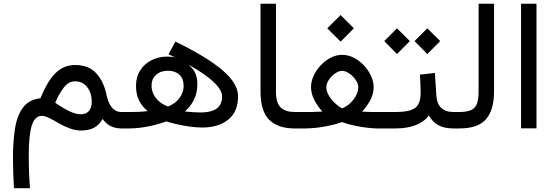

<svg xmlns="http://www.w3.org/2000/svg" viewBox="-20 -687 2962 1027"><path d="M380.9 -339.4Q454.6 -339.4 494.9 -294.9Q535.2 -250.5 549.3 -180.7Q569.3 -87.9 628.9 -87.9H642.6V0H628.9Q598.6 0 573 -12Q547.4 -23.9 529.3 -50.8Q510.3 -18.1 482.4 -3.4Q454.6 11.2 411.6 11.2Q376.5 11.2 330.6 -9.3Q314 -16.6 290 -30.5Q266.1 -44.4 242.7 -55.9Q219.2 -67.4 204.6 -67.4Q166.5 -67.4 150.1 -16.4Q133.8 34.7 133.8 144Q133.8 191.9 135.5 236.3Q137.2 280.8 140.6 319.8H54.7Q52.2 276.9 50.8 236.6Q49.3 196.3 49.3 157.7Q49.3 72.8 59.8 3.2Q70.3 -66.4 102.1 -110.4Q133.8 -154.3 196.8 -161.6Q232.9 -252.4 276.6 -295.7Q320.3 -338.9 380.9 -339.4ZM411.1 -75.7Q470.7 -76.7 470.7 -144Q470.7 -189 446.8 -220.5Q422.9 -252 380.9 -252Q345.7 -252 320.1 -217.3Q294.4 -182.6 275.4 -137.2Q319.3 -106.9 352.8 -91.3Q386.2 -75.7 411.1 -75.7Z M918.5 -464.4Q1086.4 -382.8 1169.9 -311.5Q1253.4 -240.2 1253.4 -172.4Q1253.4 -89.4 1200.7 -47.1Q1147.9 -4.9 1062 -4.9Q1029.8 -4.9 993.7 -10Q957.5 -15.1 924.8 -22.7Q892.1 -30.3 869.6 -37.6Q829.6 -22.5 774.9 -11.2Q720.2 0 669.4 0H623V-87.9H663.6Q695.8 -87.9 719.2 -88.6Q742.7 -89.4 769.5 -92.8Q738.3 -119.1 722.9 -151.6Q707.5 -184.1 707.5 -227.5Q707.5 -276.4 730.5 -311.5Q753.4 -346.7 791.5 -365.5Q829.6 -384.3 874.5 -384.3Q897 -384.3 916 -379.4L881.3 -397ZM988.3 -341.3Q1015.1 -317.9 1025.4 -293.9Q1035.6 -270 1035.6 -235.8Q1035.6 -191.4 1018.3 -155.3Q1001 -119.1 969.2 -90.8Q989.3 -88.4 1012.5 -86.9Q1035.6 -85.4 1053.7 -85.4Q1168 -85.4 1168 -170.9Q1168 -240.2 988.3 -341.3ZM878.4 -117.2Q919.9 -133.8 940.9 -163.6Q961.9 -193.4 962.4 -226.1Q962.4 -266.6 939.5 -287.6Q916.5 -308.6 878.9 -308.6Q839.4 -308.6 814.9 -286.9Q790.5 -265.1 790.5 -228.5Q790.5 -194.3 812.7 -164.1Q835 -133.8 878.4 -117.2Z M1568.4 0H1556.2Q1466.8 0 1420.2 -45.9Q1373.5 -91.8 1373.5 -197.8V-667H1456.1V-197.3Q1456.1 -135.3 1481.9 -111.6Q1507.8 -87.9 1556.2 -87.9H1568.4Z M1730.5 -535.6 1801.8 -606.4 1873 -535.6 1801.8 -464.4ZM1917 -89.8Q1943.4 -88.4 1962.4 -88.1Q1981.4 -87.9 1997.1 -87.9H2043V0H1998Q1980.5 0 1949.7 -3.2Q1918.9 -6.3 1882.1 -13.7Q1845.2 -21 1809.1 -33.7Q1772.9 -21 1735.1 -13.4Q1697.3 -5.9 1665.3 -2.9Q1633.3 0 1614.3 0H1548.8V-87.9H1614.3Q1633.8 -87.9 1653.6 -88.1Q1673.3 -88.4 1704.1 -90.3Q1677.2 -120.6 1660.4 -153.8Q1643.6 -187 1643.6 -221.7Q1643.6 -250.5 1657.2 -280.8Q1670.9 -311 1694.6 -336.7Q1718.3 -362.3 1748 -377.9Q1777.8 -393.6 1809.6 -393.6Q1842.8 -393.6 1873 -377.9Q1903.3 -362.3 1927.2 -336.7Q1951.2 -311 1964.8 -280.5Q1978.5 -250 1978.5 -220.7Q1978.5 -185.5 1961.4 -152.8Q1944.3 -120.1 1917 -89.8ZM1809.6 -308.1Q1792.5 -308.1 1772.7 -294.4Q1752.9 -280.8 1739.3 -260.5Q1725.6 -240.2 1725.6 -219.7Q1725.6 -199.2 1738.5 -176.8Q1751.5 -154.3 1771.2 -135.7Q1791 -117.2 1810.5 -107.4Q1845.7 -122.1 1871.1 -155Q1896.5 -188 1896.5 -220.7Q1896.5 -239.7 1882.3 -260Q1868.2 -280.3 1847.9 -294.2Q1827.6 -308.1 1809.6 -308.1Z M2417.5 0H2405.8Q2355 0 2323.7 -17.8Q2292.5 -35.6 2273.9 -69.8Q2249 -35.2 2203.4 -17.6Q2157.7 0 2096.2 0H2023.4V-87.9H2097.2Q2169.9 -87.9 2199.7 -109.1Q2229.5 -130.4 2230 -189Q2230 -212.9 2228.8 -238.8Q2227.5 -264.6 2226.1 -287.6L2306.2 -296.9L2314 -176.3Q2319.8 -87.9 2406.7 -87.9H2417.5ZM2197.3 -467.3 2265.6 -535.6 2334.5 -467.3 2265.6 -397.9ZM2035.2 -467.3 2103.5 -535.6 2172.4 -467.3 2103.5 -397.9Z M2397.9 0V-87.9H2437.5Q2481.4 -87.9 2503.4 -100.1Q2525.4 -112.3 2532.7 -136.5Q2540 -160.6 2540 -196.8V-667H2622.6V-197.3Q2622.6 -100.1 2580.3 -50Q2538.1 0 2437 0Z M2767.1 -667H2849.6V-0.5H2767.1Z"/></svg>

Font: Vazir
Style: Regular
Weight: 400
Designer: Saber Rastikerdar
Foundry: Saber Rastikerdar
Version: Version 30.0.0